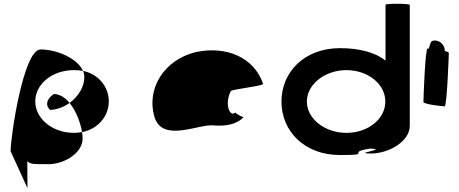

<svg xmlns="http://www.w3.org/2000/svg" viewBox="-20 -810 2421 1013"><path d="M36 -12 125 183 124 40C138 58 170 56 218 56C309 63 416 2 416 -80C416 -90 415 -101 413 -113C399 -111 386 -109 370 -109C257 -109 166 -184 166 -275C166 -366 255 -440 370 -440C387 -440 402 -439 418 -436C389 -501 282 -549 194 -549C104 -549 36 -92 36 -12ZM245 -230C282 -232 318 -246 347 -267C324 -295 295 -314 264 -314C220 -284 221 -250 245 -230ZM347 -267C382 -225 405 -161 413 -113C496 -129 554 -196 554 -275C554 -353 499 -419 418 -436C423 -425 425 -414 425 -403C425 -353 394 -301 347 -267Z M794 -196C835 -52 1033 -160 1110 -148C1170 -144 1225 -152 1265 -191C1257 -193 1220 -212 1222 -217C1196 -188 1161 -257 1198 -330C1212 -340 1378 -358 1368 -368C1321 -506 1176 -570 1012 -535C843 -493 753 -341 794 -196ZM1222 -218V-217ZM1266 -192 1265 -191C1267 -191 1267 -191 1266 -190Z M1465 -274C1465 -118 1586 8 1774 8C1954 8 1800 -6 1932 -26C2035 -23 1834 0 1936 0C2035 0 2142 -66 2142 -146V-784C2142 -792 2014 -792 2014 -785V-490C1964 -532 1877 -556 1774 -556C1586 -556 1465 -430 1465 -274ZM1599 -274C1599 -366 1695 -440 1808 -440C1922 -440 2013 -366 2013 -274C2013 -184 1924 -109 1808 -109C1693 -109 1599 -184 1599 -274Z M2214 -272C2214 -260 2313 -249 2326 -249C2338 -249 2348 -518 2348 -530C2348 -534 2339 -538 2326 -541C2327 -548 2326 -556 2322 -564C2312 -588 2284 -602 2261 -594C2255 -594 2248 -578 2243 -554H2236C2223 -554 2214 -284 2214 -272Z"/></svg>

Font: Ampere
Style: Ext
Weight: 400
Version: Version 1